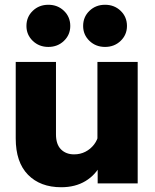

<svg xmlns="http://www.w3.org/2000/svg" viewBox="-20 -770 649 806"><path d="M558 0H390V-96L389 -124V-510H558ZM394 -208 428 -192Q428 -129 405 -82.5Q382 -36 339 -10Q296 16 237 16Q149 16 97.5 -36.5Q46 -89 46 -189V-510H215V-206Q215 -164 236 -143Q257 -122 291 -122Q317 -122 338.5 -133Q360 -144 375 -163.5Q390 -183 394 -208ZM421 -573Q382 -573 355.5 -598.5Q329 -624 329 -661Q329 -699 355.5 -724.5Q382 -750 421 -750Q460 -750 486.5 -724.5Q513 -699 513 -661Q513 -624 486.5 -598.5Q460 -573 421 -573ZM183 -573Q144 -573 117.5 -598.5Q91 -624 91 -661Q91 -699 117.5 -724.5Q144 -750 183 -750Q222 -750 248.5 -724.5Q275 -699 275 -661Q275 -624 248.5 -598.5Q222 -573 183 -573Z"/></svg>

Font: Wix Madefor Display ExtraBold
Style: Regular
Weight: 800
Designer: Dalton Maag Ltd
Foundry: Dalton Maag Ltd
Version: Version 3.100